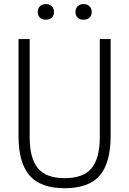

<svg xmlns="http://www.w3.org/2000/svg" viewBox="-20 -936 648 964"><path d="M305 9Q184 9 128.5 -54.8Q73 -118.5 73 -253.5V-740H129V-246Q129 -142 170 -91.8Q211 -41.5 305 -41.5Q399 -41.5 440 -91.8Q481 -142 481 -246V-740H535.5V-253.5Q535.5 -118.5 480.8 -54.8Q426 9 305 9ZM399.5 -837Q381.5 -837 370.2 -847.2Q359 -857.5 359 -876Q359 -894 370.2 -904.8Q381.5 -915.5 399.5 -915.5Q418 -915.5 429.2 -904.8Q440.5 -894 440.5 -876Q440.5 -857.5 429.2 -847.2Q418 -837 399.5 -837ZM210.5 -837Q192 -837 180.8 -847.2Q169.5 -857.5 169.5 -876Q169.5 -894 180.8 -904.8Q192 -915.5 210.5 -915.5Q228.5 -915.5 239.8 -904.8Q251 -894 251 -876Q251 -857.5 239.8 -847.2Q228.5 -837 210.5 -837Z"/></svg>

Font: Encode Sans Condensed Light
Style: Regular
Weight: 300
Width: 3
Designer: Multiple Designers
Foundry: Impallari Type
Version: Version 3.000; ttfautohint (v1.8.3) -l 8 -r 50 -G 200 -x 14 